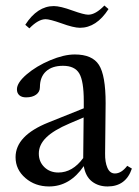

<svg xmlns="http://www.w3.org/2000/svg" viewBox="-20 -655 497 686"><path d="M265.6 -555.7Q243.2 -555.7 199.2 -571.8Q157.7 -586.4 143.1 -586.4Q116.7 -586.4 85 -553.7L70.3 -566.4Q113.3 -633.3 172.4 -633.3Q195.3 -633.3 239.3 -617.2Q280.3 -602.5 295.4 -602.5Q321.3 -602.5 353 -635.3L367.7 -622.6Q324.7 -555.7 265.6 -555.7ZM155.3 11.2Q105.5 11.2 70.6 -19Q35.6 -49.3 35.6 -93.3Q35.6 -170.4 152.8 -217.3L279.3 -268.1V-294.4Q279.3 -365.2 263.2 -392.6Q247.1 -419.9 205.1 -419.9Q166 -419.9 144.3 -399.9Q122.6 -379.9 122.6 -343.3Q122.6 -326.7 109.1 -316.9Q95.7 -307.1 73.2 -307.1Q57.6 -307.1 49.1 -314.7Q40.5 -322.3 40.5 -335.9Q40.5 -359.4 75.2 -389.2Q109.9 -418.9 159.2 -439.7Q208.5 -460.4 247.1 -460.4Q309.6 -460.4 333.5 -423.1Q357.4 -385.7 357.4 -286.6Q357.4 -252.4 356.4 -189.5Q355.5 -126.5 355.5 -106.4Q355 -75.7 363.8 -55.4Q372.6 -35.2 390.6 -35.2Q413.6 -35.2 434.6 -62.5L451.2 -52.7Q429.7 11.2 364.3 11.2Q331.5 11.2 308.6 -6.6Q285.6 -24.4 279.3 -61.5Q229.5 11.2 155.3 11.2ZM118.7 -106.4Q118.7 -77.1 138.4 -57.9Q158.2 -38.6 188.5 -38.6Q239.3 -38.6 277.3 -90.3L278.8 -235.4L228.5 -213.9Q171.9 -189.9 145.3 -163.8Q118.7 -137.7 118.7 -106.4Z"/></svg>

Font: Elstob 8pt
Style: Regular
Weight: 400
Designer: Peter S. Baker
Version: Version 1.015